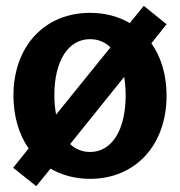

<svg xmlns="http://www.w3.org/2000/svg" viewBox="-20 -600 616 657"><path d="M288 12C444 12 550 -104 550 -273C550 -344 531 -405 498 -452L550 -517L472 -580L424 -521C385 -544 339 -556 288 -556C132 -556 26 -441 26 -273C26 -202 45 -139 78 -92L25 -26L104 37L153 -23C190 -1 237 12 288 12ZM288 -80C261 -80 238 -90 220 -107L405 -337C408 -318 410 -297 410 -274C410 -155 363 -80 288 -80ZM166 -274C166 -391 213 -466 288 -466C315 -466 338 -457 358 -438L172 -208C168 -229 166 -250 166 -274Z"/></svg>

Font: Ronzino
Style: Bold
Weight: 700
Designer: Nunzio Mazzaferro
Foundry: Collletttivo
Version: Version 1.000;Glyphs 3.3 (3337)